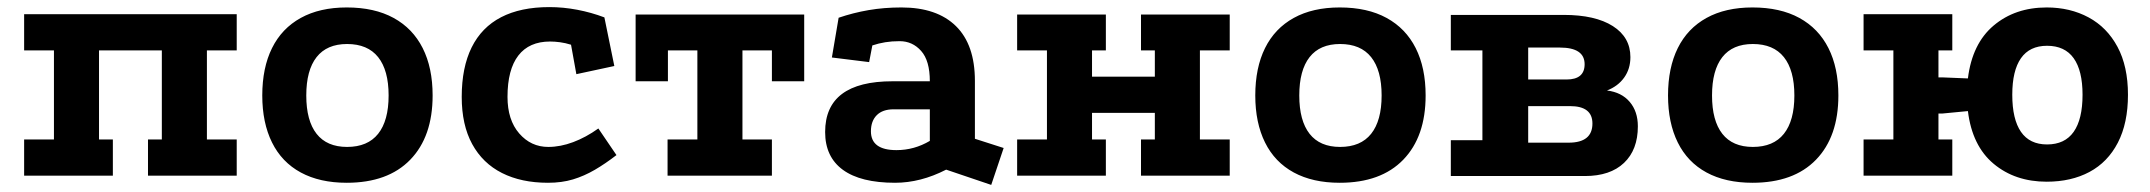

<svg xmlns="http://www.w3.org/2000/svg" viewBox="-20 -495 6059 541"><path d="M48 -455H647V-353H563V-102H647V0H397V-102H436V-353H259V-102H298V0H48V-102H132V-353H48Z M957 -474Q1035 -474 1089 -444.5Q1143 -415 1171 -359.5Q1199 -304 1199 -226Q1199 -110 1136 -45Q1073 20 957 20Q881 20 827.5 -9Q774 -38 746.5 -93.5Q719 -149 719 -226Q719 -304 746.5 -359.5Q774 -415 827.5 -444.5Q881 -474 957 -474ZM958 -371Q901 -371 872 -334Q843 -297 843 -226Q843 -155 872 -118Q901 -81 958 -81Q1016 -81 1045.5 -118Q1075 -155 1075 -226Q1075 -297 1045.5 -334Q1016 -371 958 -371Z M1589 -369Q1573 -374 1558 -376Q1543 -378 1530 -378Q1471 -378 1440.5 -338.5Q1410 -299 1410 -222Q1410 -157 1443 -119Q1476 -81 1525 -81Q1559 -81 1595 -94.5Q1631 -108 1666 -133L1717 -58Q1686 -34 1656 -16.5Q1626 1 1594.5 10.5Q1563 20 1524 20Q1449 20 1394.5 -7.5Q1340 -35 1310.5 -89Q1281 -143 1281 -222Q1281 -305 1309 -361.5Q1337 -418 1392 -446.5Q1447 -475 1528 -475Q1567 -475 1606.5 -467.5Q1646 -460 1683 -446L1711 -309L1604 -286Z M1771 -454H2246V-266H2155V-353H2072V-102H2155V0H1861V-102H1945V-353H1862V-266H1771Z M2646 -17Q2574 20 2502 20Q2405 20 2355 -16.5Q2305 -53 2305 -123Q2305 -266 2495 -266H2600Q2600 -324 2575.5 -351.5Q2551 -379 2515 -379Q2493 -379 2474.5 -376Q2456 -373 2438 -367L2429 -320L2324 -333L2343 -445Q2384 -459 2427.5 -466.5Q2471 -474 2520 -474Q2620 -474 2673.5 -421.5Q2727 -369 2727 -267V-104L2808 -78L2773 26ZM2498 -187Q2467 -187 2450.5 -170.5Q2434 -154 2434 -125Q2434 -72 2506 -72Q2556 -72 2600 -98V-187Z M2846 -454H3096V-353H3057V-279H3234V-353H3195V-454H3445V-353H3361V-102H3445V0H3195V-102H3234V-177H3057V-102H3096V0H2846V-102H2930V-353H2846Z M3755 -474Q3833 -474 3887 -444.5Q3941 -415 3969 -359.5Q3997 -304 3997 -226Q3997 -110 3934 -45Q3871 20 3755 20Q3679 20 3625.5 -9Q3572 -38 3544.5 -93.5Q3517 -149 3517 -226Q3517 -304 3544.5 -359.5Q3572 -415 3625.5 -444.5Q3679 -474 3755 -474ZM3756 -371Q3699 -371 3670 -334Q3641 -297 3641 -226Q3641 -155 3670 -118Q3699 -81 3756 -81Q3814 -81 3843.5 -118Q3873 -155 3873 -226Q3873 -297 3843.5 -334Q3814 -371 3756 -371Z M4386 -453Q4475 -453 4524.5 -421.5Q4574 -390 4574 -334Q4574 -301 4556.5 -276.5Q4539 -252 4508 -240Q4549 -235 4572 -208Q4595 -181 4595 -139Q4595 -73 4556 -36Q4517 1 4446 1H4068V-100H4157V-353H4068V-453ZM4400 -93Q4467 -93 4467 -147Q4467 -196 4404 -196H4286V-93ZM4394 -271Q4445 -271 4445 -314Q4445 -361 4375 -361H4286V-271Z M4918 -474Q4996 -474 5050 -444.5Q5104 -415 5132 -359.5Q5160 -304 5160 -226Q5160 -110 5097 -45Q5034 20 4918 20Q4842 20 4788.5 -9Q4735 -38 4707.5 -93.5Q4680 -149 4680 -226Q4680 -304 4707.5 -359.5Q4735 -415 4788.5 -444.5Q4842 -474 4918 -474ZM4919 -371Q4862 -371 4833 -334Q4804 -297 4804 -226Q4804 -155 4833 -118Q4862 -81 4919 -81Q4977 -81 5006.5 -118Q5036 -155 5036 -226Q5036 -297 5006.5 -334Q4977 -371 4919 -371Z M5747 17Q5658 17 5597.5 -33.5Q5537 -84 5525 -182L5452 -175H5442V-102H5481V0H5231V-102H5315V-353H5231V-455H5481V-353H5442V-277H5452L5525 -274Q5537 -372 5597.5 -423Q5658 -474 5747 -474Q5813 -474 5865 -446Q5917 -418 5946.5 -363Q5976 -308 5976 -228Q5976 -148 5947.5 -93Q5919 -38 5867.5 -10.5Q5816 17 5747 17ZM5748 -88Q5798 -88 5823 -123.5Q5848 -159 5848 -228Q5848 -296 5823 -331Q5798 -366 5748 -366Q5699 -366 5674.5 -331Q5650 -296 5650 -228Q5650 -159 5674.5 -123.5Q5699 -88 5748 -88Z"/></svg>

Font: Podkova ExtraBold
Style: Regular
Weight: 800
Designer: Ilya Yudin
Foundry: Cyreal (www.cyreal.org)
Version: Version 2.103